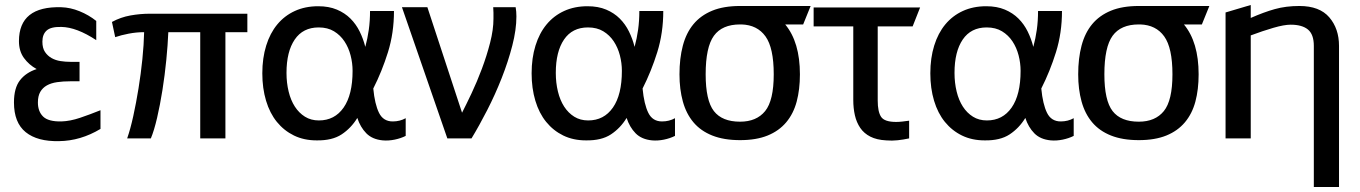

<svg xmlns="http://www.w3.org/2000/svg" viewBox="-20 -555 5455 770"><path d="M366 -394Q287 -446 226 -447Q184 -448 167 -432.5Q150 -417 150 -388Q150 -362 160.5 -346.5Q171 -331 187 -322Q203 -313 223 -310Q243 -307 262 -307H299V-229H262Q233 -229 209 -225.5Q185 -222 168 -212.5Q151 -203 141.5 -186.5Q132 -170 132 -144Q132 -108 153 -87.5Q174 -67 226 -68Q261 -69 301 -82.5Q341 -96 383 -113V-38Q303 10 217 11Q130 13 83 -25Q36 -63 36 -144Q36 -202 60 -233Q84 -264 127 -278Q96 -295 76 -322.5Q56 -350 56 -390Q56 -531 226 -526Q262 -525 299 -510Q336 -495 366 -471Z M429 -467Q464 -486 503 -493Q542 -500 581 -500H972V-426H884V0H783V-426H655Q653 -376 647 -315Q641 -254 631.5 -194Q622 -134 610 -82.5Q598 -31 585 0H490Q503 -37 514.5 -89.5Q526 -142 535.5 -200.5Q545 -259 551 -318Q557 -377 558 -426Q527 -426 496 -420Q465 -414 442 -406Z M1560 -511Q1560 -423 1536 -346Q1512 -269 1477 -200Q1483 -137 1500 -102.5Q1517 -68 1555 -68Q1584 -68 1607 -81V-10Q1587 0 1562.5 5Q1538 10 1515 8Q1473 4 1449 -20.5Q1425 -45 1413 -82Q1388 -41 1350 -16Q1312 9 1250 8Q1199 8 1159 -11.5Q1119 -31 1090.5 -66Q1062 -101 1047 -151Q1032 -201 1032 -261Q1032 -322 1047.5 -372Q1063 -422 1092 -457Q1121 -492 1162.5 -511Q1204 -530 1256 -530Q1299 -530 1331 -516.5Q1363 -503 1385.5 -480.5Q1408 -458 1422.5 -428.5Q1437 -399 1445 -367Q1454 -400 1459 -435.5Q1464 -471 1464 -511ZM1129 -262Q1129 -223 1137.5 -188Q1146 -153 1162.5 -127.5Q1179 -102 1203 -87Q1227 -72 1259 -72Q1322 -72 1358 -123.5Q1394 -175 1394 -271Q1394 -302 1386 -333Q1378 -364 1361.5 -389Q1345 -414 1319.5 -429.5Q1294 -445 1258 -445Q1195 -445 1162 -396.5Q1129 -348 1129 -263Z M1592 -526H1694L1833 -103Q1849 -134 1871 -180.5Q1893 -227 1912.5 -279Q1932 -331 1945.5 -383.5Q1959 -436 1959 -480Q1959 -493 1959 -504Q1959 -515 1958 -526H2048Q2051 -509 2051 -489Q2051 -436 2034.5 -372Q2018 -308 1992 -242Q1966 -176 1934 -113.5Q1902 -51 1871 0H1774Z M2640 -511Q2640 -423 2616 -346Q2592 -269 2557 -200Q2563 -137 2580 -102.5Q2597 -68 2635 -68Q2664 -68 2687 -81V-10Q2667 0 2642.5 5Q2618 10 2595 8Q2553 4 2529 -20.5Q2505 -45 2493 -82Q2468 -41 2430 -16Q2392 9 2330 8Q2279 8 2239 -11.5Q2199 -31 2170.5 -66Q2142 -101 2127 -151Q2112 -201 2112 -261Q2112 -322 2127.5 -372Q2143 -422 2172 -457Q2201 -492 2242.5 -511Q2284 -530 2336 -530Q2379 -530 2411 -516.5Q2443 -503 2465.5 -480.5Q2488 -458 2502.5 -428.5Q2517 -399 2525 -367Q2534 -400 2539 -435.5Q2544 -471 2544 -511ZM2209 -262Q2209 -223 2217.5 -188Q2226 -153 2242.5 -127.5Q2259 -102 2283 -87Q2307 -72 2339 -72Q2402 -72 2438 -123.5Q2474 -175 2474 -271Q2474 -302 2466 -333Q2458 -364 2441.5 -389Q2425 -414 2399.5 -429.5Q2374 -445 2338 -445Q2275 -445 2242 -396.5Q2209 -348 2209 -263Z M3129 -457Q3188 -386 3188 -257Q3188 -196 3175 -147.5Q3162 -99 3133 -64.5Q3104 -30 3058.5 -11.5Q3013 7 2948 7Q2883 7 2836.5 -11.5Q2790 -30 2761 -64.5Q2732 -99 2718.5 -148Q2705 -197 2705 -257Q2705 -321 2718.5 -372Q2732 -423 2761 -458Q2790 -493 2836 -512Q2882 -531 2948 -531H3231L3201 -457ZM2948 -457Q2876 -457 2843 -411.5Q2810 -366 2810 -257Q2810 -152 2843 -109.5Q2876 -67 2948 -67Q3014 -67 3048.5 -109.5Q3083 -152 3083 -257Q3083 -363 3050 -409Q3017 -455 2954 -457Z M3243 -525H3670L3640 -449H3500V-152Q3500 -107 3513.5 -86.5Q3527 -66 3574 -66Q3585 -66 3598.5 -67.5Q3612 -69 3626 -71V0Q3603 5 3580 7.5Q3557 10 3534 8Q3496 6 3470.5 -7Q3445 -20 3430 -42Q3415 -64 3408.5 -92.5Q3402 -121 3402 -154V-449H3243Z M4239 -511Q4239 -423 4215 -346Q4191 -269 4156 -200Q4162 -137 4179 -102.5Q4196 -68 4234 -68Q4263 -68 4286 -81V-10Q4266 0 4241.5 5Q4217 10 4194 8Q4152 4 4128 -20.5Q4104 -45 4092 -82Q4067 -41 4029 -16Q3991 9 3929 8Q3878 8 3838 -11.5Q3798 -31 3769.5 -66Q3741 -101 3726 -151Q3711 -201 3711 -261Q3711 -322 3726.5 -372Q3742 -422 3771 -457Q3800 -492 3841.5 -511Q3883 -530 3935 -530Q3978 -530 4010 -516.5Q4042 -503 4064.5 -480.5Q4087 -458 4101.5 -428.5Q4116 -399 4124 -367Q4133 -400 4138 -435.5Q4143 -471 4143 -511ZM3808 -262Q3808 -223 3816.5 -188Q3825 -153 3841.5 -127.5Q3858 -102 3882 -87Q3906 -72 3938 -72Q4001 -72 4037 -123.5Q4073 -175 4073 -271Q4073 -302 4065 -333Q4057 -364 4040.5 -389Q4024 -414 3998.5 -429.5Q3973 -445 3937 -445Q3874 -445 3841 -396.5Q3808 -348 3808 -263Z M4728 -457Q4787 -386 4787 -257Q4787 -196 4774 -147.5Q4761 -99 4732 -64.5Q4703 -30 4657.5 -11.5Q4612 7 4547 7Q4482 7 4435.5 -11.5Q4389 -30 4360 -64.5Q4331 -99 4317.5 -148Q4304 -197 4304 -257Q4304 -321 4317.5 -372Q4331 -423 4360 -458Q4389 -493 4435 -512Q4481 -531 4547 -531H4830L4800 -457ZM4547 -457Q4475 -457 4442 -411.5Q4409 -366 4409 -257Q4409 -152 4442 -109.5Q4475 -67 4547 -67Q4613 -67 4647.5 -109.5Q4682 -152 4682 -257Q4682 -363 4649 -409Q4616 -455 4553 -457Z M4895 -505 4996 -535V-483Q5048 -506 5092.5 -518.5Q5137 -531 5191 -531Q5272 -531 5311 -485.5Q5350 -440 5350 -371V195H5249V-371Q5249 -417 5225.5 -436.5Q5202 -456 5156 -456Q5130 -456 5087 -443.5Q5044 -431 4996 -413V0H4895Z"/></svg>

Font: BM YEONSUNG
Style: Regular
Weight: 400
Designer: Bongjin Kim; Myungsoo Han; Jaehyun Keum; Jihee Min; Dokyung Lee; Chorong Kim; Jooyeon Kang; Sang-a Kim;
Foundry: Sandoll Communications Inc.
Version: Version 1.000;PS 1;hotconv 16.6.51;makeotf.lib2.5.65220